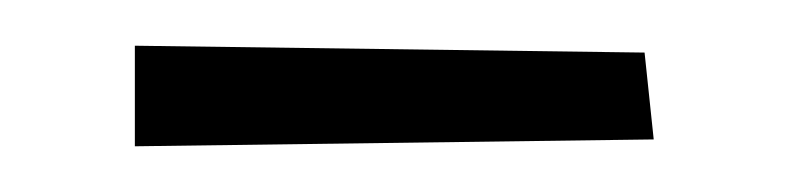

<svg xmlns="http://www.w3.org/2000/svg" viewBox="-20 -715 345 84"><path d="M39 -651V-695L262 -692L266 -654Z"/></svg>

Font: Truculenta Light
Style: Regular
Weight: 300
Version: Version 1.002